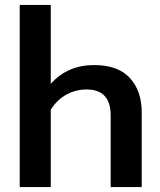

<svg xmlns="http://www.w3.org/2000/svg" viewBox="-20 -759 650 779"><path d="M60 -739H186V-419Q254 -495 362 -495Q459 -495 507 -442.5Q555 -390 555 -303V0H429V-291Q429 -396 331 -396Q288 -396 250 -375.5Q212 -355 186 -314V0H60Z"/></svg>

Font: Prompt Medium
Style: Regular
Weight: 500
Designer: Katatrad Team
Foundry: CadsonDemak
Version: Version 1.000